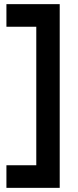

<svg xmlns="http://www.w3.org/2000/svg" viewBox="-20 -770 375 926"><path d="M11 136V27H155V-641H11V-750H268V136Z"/></svg>

Font: Cabin VF Beta
Style: Regular
Weight: 400
Designer: Pablo Impallari
Foundry: Pablo Impallari. http://www.impallari.com Igino Marini. http://www.ikern.com
Version: Version 2.200